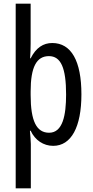

<svg xmlns="http://www.w3.org/2000/svg" viewBox="-20 -780 502 1040"><path d="M421 -269C421 -450 366 -547 263 -547C215 -547 175 -522 146 -464H143C145 -491 146 -517 146 -544V-760H65V240H147V0C147 -20 144 -44 142 -72H146C170 -20 216 10 268 10C366 10 421 -92 421 -269ZM338 -268C338 -156 320 -61 246 -61C178 -61 146 -124 146 -265V-285C146 -417 178 -476 245 -476C310 -476 338 -412 338 -268Z"/></svg>

Font: Noto Sans Gujarati ExtraCondensed
Style: Regular
Weight: 400
Width: 2
Designer: Jelle Bosma - Monotype Design Team, Universal Thirst
Foundry: Monotype Imaging Inc.
Version: Version 2.106